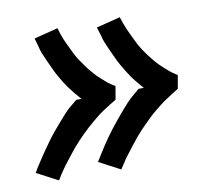

<svg xmlns="http://www.w3.org/2000/svg" viewBox="-63 -663 726 656"><g transform="rotate(-10 300.0 -335.5)"><path d="M91 -79 17 -118Q24 -131 33 -144.5Q42 -158 50.5 -171Q59 -184 68 -196.5Q77 -209 86 -221.5Q95 -234 108 -249.5Q121 -265 132 -277.5Q143 -290 152 -300Q161 -310 169 -317L197 -340H215Q205 -351 196 -362Q187 -373 178.5 -384.5Q170 -396 162.5 -408Q155 -420 148 -432.5Q141 -445 133.5 -461.5Q126 -478 119.5 -492Q113 -506 108.5 -517.5Q104 -529 102 -539L93 -571L176 -592Q179 -581 182.5 -570.5Q186 -560 190.5 -549.5Q195 -539 200 -529Q205 -519 209.5 -509Q214 -499 219.5 -489Q225 -479 231.5 -470Q238 -461 244 -452Q250 -443 257 -434.5Q264 -426 271.5 -417.5Q279 -409 289 -400Q299 -391 307 -384Q315 -377 321 -373L337 -363L329 -317Q317 -310 306 -303Q295 -296 283.5 -288.5Q272 -281 262 -273Q252 -265 242 -256.5Q232 -248 222 -239Q212 -230 202.5 -220.5Q193 -211 183.5 -201Q174 -191 165.5 -181Q157 -171 149 -160.5Q141 -150 131 -137.5Q121 -125 114 -114.5Q107 -104 102 -97ZM307 -79 233 -118Q241 -131 249.5 -144.5Q258 -158 266.5 -171Q275 -184 284 -196.5Q293 -209 302.5 -221.5Q312 -234 325 -249.5Q338 -265 348.5 -277.5Q359 -290 368.5 -300Q378 -310 386 -317L413 -340H431Q422 -351 412.5 -362Q403 -373 395 -384.5Q387 -396 379.5 -408Q372 -420 365 -432.5Q358 -445 350.5 -461.5Q343 -478 336.5 -492Q330 -506 325.5 -517.5Q321 -529 319 -539L309 -571L392 -592Q396 -581 399.5 -570.5Q403 -560 407.5 -549.5Q412 -539 417 -529Q422 -519 426.5 -509Q431 -499 436.5 -489Q442 -479 448 -470Q454 -461 460.5 -452Q467 -443 474 -434.5Q481 -426 488.5 -417.5Q496 -409 506 -400Q516 -391 524 -384Q532 -377 538 -373L553 -363L545 -317Q534 -310 523 -303Q512 -296 500.5 -288.5Q489 -281 479 -273Q469 -265 458.5 -256.5Q448 -248 438.5 -239Q429 -230 419.5 -220.5Q410 -211 400.5 -201Q391 -191 382.5 -181Q374 -171 366 -160.5Q358 -150 348 -137.5Q338 -125 330.5 -114.5Q323 -104 319 -97Z"/></g></svg>

Font: Iosevka Aile Semibold
Style: Italic
Weight: 600
Italic angle: -9°
Designer: Belleve Invis
Foundry: Belleve Invis
Version: Version 31.1.0; ttfautohint (v1.8.4)